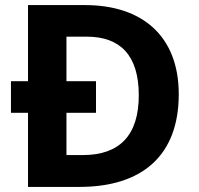

<svg xmlns="http://www.w3.org/2000/svg" viewBox="-20 -800 780 754"><path d="M314 -780H90V-481H23V-357H90V-66H292C538 -66 682 -189 682 -430C682 -659 538 -780 314 -780ZM321 -656C451 -656 525 -584 525 -426C525 -270 451 -191 305 -191H241V-357H357V-481H241V-656Z"/></svg>

Font: Noto Sans Malayalam UI
Style: Bold
Weight: 700
Designer: Jelle Bosma - Monotype Design Team
Foundry: Monotype Imaging Inc.
Version: Version 2.104